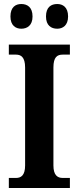

<svg xmlns="http://www.w3.org/2000/svg" viewBox="-20 -936 391 956"><path d="M265 -793C292 -793 319 -809 319 -854C319 -901 292 -916 265 -916C235 -916 209 -901 209 -854C209 -809 235 -793 265 -793ZM86 -793C115 -793 142 -809 142 -854C142 -901 115 -916 86 -916C58 -916 32 -901 32 -854C32 -809 58 -793 86 -793ZM24 0H328V-50H292C266 -50 246 -64 246 -112V-600C246 -652 265 -664 292 -664H328V-714H24V-664H60C84 -664 105 -652 105 -600V-112C105 -62 84 -50 60 -50H24Z"/></svg>

Font: Noto Serif Tamil Condensed
Style: Bold Italic
Weight: 700
Width: 3
Italic angle: -12°
Designer: Indian Type Foundry, Tom Grace, and the Monotype Design Team
Foundry: Monotype Imaging Inc.
Version: Version 2.003